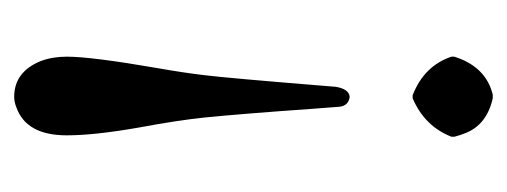

<svg xmlns="http://www.w3.org/2000/svg" viewBox="-240 -455 708 268"><g transform="rotate(90 114.0 -321.0)"><path d="M115.2 13.2Q80.6 13.2 65.4 -23.4Q59.1 -40 59.1 -60.1Q59.1 -94.7 75.2 -187.5Q81.5 -223.1 85 -252.9Q88.9 -284.2 100.6 -428.7Q101.1 -433.1 101.1 -435.1Q104 -454.1 115.2 -455.1Q127 -453.6 128.9 -441.9Q129.4 -435.1 131.8 -404.3Q138.7 -306.2 144 -252.9Q147.9 -215.3 157.7 -162.6Q168.9 -99.6 168.9 -60.1Q168.9 -3.4 129.4 10.3Q122.1 13.2 115.2 13.2ZM170.9 -601.1V-597.2Q156.2 -559.6 117.2 -543H112.8Q71.8 -559.1 59.1 -597.2V-601.1Q72.3 -643.1 108.4 -653.8Q111.3 -654.8 112.8 -654.8H117.2Q154.3 -646.5 166 -616.2Q168.9 -608.9 170.9 -601.1Z"/></g></svg>

Font: Linux Biolinum Capitals O
Style: Small Caps
Weight: 400
Designer: Philipp H. Poll
Foundry: Philipp H. Poll
Version: Version 1.0.4